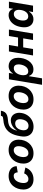

<svg xmlns="http://www.w3.org/2000/svg" viewBox="1668 -2436 972 4348"><g transform="rotate(-90 2154.0 -262.0)"><path d="M267.6 10.7Q195.1 10.7 143.2 -17.8Q91.4 -46.4 63.6 -98Q35.9 -149.6 35.9 -218.8Q35.9 -281.9 55.7 -341.6Q75.6 -401.3 114.6 -449Q153.6 -496.7 211.4 -524.7Q269.1 -552.7 344.8 -552.7Q394 -552.7 434.1 -540Q474.2 -527.3 503.3 -503.4Q532.3 -479.6 548.2 -445.8Q564.2 -412.1 565 -370.1L425.6 -346.9Q424.5 -368.1 419.2 -384.8Q414 -401.5 404.1 -413.3Q394.2 -425.1 379.2 -431.3Q364.2 -437.5 343.4 -437.5Q302 -437.5 271.7 -416.5Q241.4 -395.6 221.7 -361.8Q202.1 -327.9 192.6 -289.1Q183.1 -250.2 183.1 -214.2Q183.1 -181.6 192.3 -156.7Q201.6 -131.8 221.4 -118.2Q241.2 -104.6 272.2 -104.6Q293.9 -104.6 313.9 -111.4Q333.9 -118.1 350.8 -130.7Q367.8 -143.3 380.9 -161.2Q394 -179.1 402 -201L534.2 -173.8Q519.4 -130.8 494.3 -96.8Q469.2 -62.8 434.9 -38.8Q400.7 -14.8 358.5 -2.1Q316.3 10.7 267.6 10.7Z M855.7 10.7Q781.9 10.7 730 -17.6Q678.2 -45.8 650.9 -97.2Q623.5 -148.5 623.5 -217.2Q623.5 -283 644.4 -343.2Q665.4 -403.4 705.3 -450.7Q745.2 -498 802.5 -525.4Q859.9 -552.7 933 -552.7Q1006.5 -552.7 1058.5 -524.6Q1110.4 -496.5 1137.8 -445.1Q1165.1 -393.8 1165.1 -324.6Q1165.1 -258.7 1144.3 -198.5Q1123.6 -138.2 1083.6 -91.1Q1043.6 -43.9 986.2 -16.6Q928.9 10.7 855.7 10.7ZM860.8 -104.6Q901.6 -104.6 931.4 -126.5Q961.2 -148.3 980.3 -182.7Q999.5 -217.1 1008.7 -256Q1017.9 -294.9 1017.9 -328.7Q1017.9 -361.5 1007.9 -385.9Q997.9 -410.3 978 -423.9Q958 -437.5 927.6 -437.5Q886.8 -437.5 857 -415.9Q827.2 -394.3 808.1 -360.1Q788.9 -325.8 779.7 -287.1Q770.5 -248.3 770.5 -214Q770.5 -165.1 793 -134.9Q815.5 -104.6 860.8 -104.6Z M1459.7 11.7Q1382.5 11.7 1327.9 -22Q1273.3 -55.7 1249.8 -120.1Q1226.3 -184.5 1241.5 -276.3L1244.2 -292.7Q1254.9 -356.3 1272.5 -412Q1290.2 -467.6 1318.3 -513Q1346.3 -558.4 1387.1 -592.4Q1428 -626.5 1484.4 -647.1Q1540.8 -667.7 1615.7 -672.9Q1651.6 -675.4 1669.9 -681.5Q1688.2 -687.7 1695.5 -698.8Q1702.9 -710 1706.1 -727.5H1821.1Q1811.4 -671.5 1786.6 -638Q1761.8 -604.5 1718 -588.5Q1674.2 -572.4 1607.2 -567.2Q1557.1 -563.6 1519.2 -552.8Q1481.2 -542.1 1453.1 -519.9Q1425 -497.8 1404.7 -460.5Q1384.4 -423.2 1369.8 -366.2H1373.3Q1393 -401.4 1428.3 -432.6Q1463.5 -463.9 1508.7 -483.5Q1553.8 -503.1 1602.5 -503.1Q1660.8 -503.1 1702.3 -472.1Q1743.9 -441.1 1762.3 -386.2Q1780.8 -331.3 1768.8 -259.2Q1755.9 -181 1712.1 -119.8Q1668.4 -58.5 1603 -23.4Q1537.6 11.7 1459.7 11.7ZM1479.2 -101.8Q1516.9 -101.8 1546.7 -119.6Q1576.5 -137.4 1596.5 -171.3Q1616.6 -205.3 1624.5 -253.5Q1632.7 -301.6 1624.2 -335.3Q1615.8 -368.9 1592.3 -386.6Q1568.8 -404.3 1531.3 -404.3Q1493.3 -404.3 1462.2 -385.9Q1431.1 -367.4 1410 -333Q1388.9 -298.7 1381 -251.5Q1373.5 -205.9 1382.5 -172.2Q1391.6 -138.6 1416 -120.2Q1440.5 -101.8 1479.2 -101.8Z M2078.4 10.7Q2004.6 10.7 1952.7 -17.6Q1900.9 -45.8 1873.5 -97.2Q1846.2 -148.5 1846.2 -217.2Q1846.2 -283 1867.1 -343.2Q1888 -403.4 1927.9 -450.7Q1967.8 -498 2025.2 -525.4Q2082.5 -552.7 2155.6 -552.7Q2229.2 -552.7 2281.1 -524.6Q2333.1 -496.5 2360.4 -445.1Q2387.8 -393.8 2387.8 -324.6Q2387.8 -258.7 2367 -198.5Q2346.2 -138.2 2306.2 -91.1Q2266.2 -43.9 2208.9 -16.6Q2151.5 10.7 2078.4 10.7ZM2083.5 -104.6Q2124.3 -104.6 2154.1 -126.5Q2183.8 -148.3 2203 -182.7Q2222.1 -217.1 2231.4 -256Q2240.6 -294.9 2240.6 -328.7Q2240.6 -361.5 2230.6 -385.9Q2220.5 -410.3 2200.6 -423.9Q2180.7 -437.5 2150.3 -437.5Q2109.4 -437.5 2079.7 -415.9Q2049.9 -394.3 2030.7 -360.1Q2011.6 -325.8 2002.3 -287.1Q1993.1 -248.3 1993.1 -214Q1993.1 -165.1 2015.6 -134.9Q2038.2 -104.6 2083.5 -104.6Z M2407.6 204.1 2532.1 -545.9H2676.1L2659.9 -454H2664.3Q2677.9 -476.7 2700.1 -499.6Q2722.3 -522.4 2754.9 -537.6Q2787.5 -552.7 2831.6 -552.7Q2885.6 -552.7 2927.9 -528.5Q2970.3 -504.2 2994.9 -456.2Q3019.5 -408.1 3019.5 -336.8Q3019.5 -278.4 3003.2 -217.5Q2986.9 -156.7 2954 -105.4Q2921.1 -54.2 2871.2 -22.5Q2821.3 9.1 2754 9.1Q2707.4 9.1 2677.8 -7Q2648.3 -23.1 2632.2 -46.4Q2616.2 -69.7 2609.6 -91.7H2602.6L2554 204.1ZM2712.2 -108.3Q2753.1 -108.3 2782.8 -129.7Q2812.5 -151.1 2832 -185Q2851.4 -218.9 2860.8 -257Q2870.2 -295.1 2870.2 -328.6Q2870.2 -377.4 2848.7 -406.4Q2827.2 -435.4 2782.1 -435.4Q2743.1 -435.4 2713.5 -415.6Q2683.9 -395.8 2664.1 -363.5Q2644.3 -331.1 2634.3 -292.6Q2624.2 -254.2 2624.2 -216.9Q2624.2 -166.7 2646.5 -137.5Q2668.7 -108.3 2712.2 -108.3Z M3519 -339.3 3499.8 -222.9H3214.5L3233.7 -339.3ZM3308.9 -545.9 3218.6 0H3072.1L3162.5 -545.9ZM3659.1 -545.9 3568.7 0H3422.3L3512.6 -545.9Z M3892.1 9.1Q3829.5 9.1 3784.4 -23.5Q3739.4 -56 3720.3 -118.8Q3701.2 -181.6 3716.2 -272.2Q3731.9 -365.7 3772.5 -428Q3813 -490.2 3868.8 -521.5Q3924.5 -552.7 3985 -552.7Q4031.1 -552.7 4059.3 -537.2Q4087.5 -521.8 4102.7 -498.9Q4117.9 -476 4124.2 -454H4129.1L4144.1 -545.9H4290.2L4199.9 0H4055.6L4069.8 -87.4H4063Q4048.9 -64.9 4025.8 -42.8Q4002.7 -20.6 3969.7 -5.7Q3936.7 9.1 3892.1 9.1ZM3957.2 -108.3Q3994.8 -108.3 4024.3 -129Q4053.8 -149.7 4073.7 -186.6Q4093.5 -223.5 4101.5 -272.7Q4109.9 -322.4 4102.2 -358.9Q4094.6 -395.4 4071.7 -415.4Q4048.8 -435.4 4011.1 -435.4Q3972.6 -435.4 3942.9 -414.5Q3913.2 -393.6 3893.8 -357Q3874.4 -320.4 3866.5 -272.7Q3858.8 -224.8 3866 -187.5Q3873.3 -150.3 3896.2 -129.3Q3919.1 -108.3 3957.2 -108.3Z"/></g></svg>

Font: Inter Variable
Style: Italic
Weight: 400
Italic angle: -9.39999°
Designer: Rasmus Andersson
Foundry: rsms
Version: Version 4.001;git-9221beed3